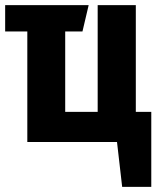

<svg xmlns="http://www.w3.org/2000/svg" viewBox="-20 -551 640 745"><path d="M567 -117V174H454L434 0H86V-429H0V-531H324L300 -429H233V-117H359V-531H507V-117Z"/></svg>

Font: Fira Mono
Style: Bold
Weight: 700
Monospace: yes
Designer: Carrois Corporate & Edenspiekermann AG
Foundry: Carrois Corporate GbR & Edenspiekermann AG
Version: Version 3.206